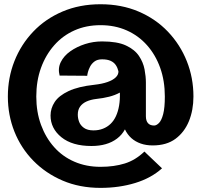

<svg xmlns="http://www.w3.org/2000/svg" viewBox="-20 -677 953 909"><path d="M456 212.5Q357 212.5 276.5 178Q196 143.5 137.6 83.7Q79.2 23.9 48.2 -54.1Q17.2 -132.1 17.2 -220Q17.2 -308.7 48.2 -387.4Q79.2 -466.1 137.1 -527Q195 -587.9 276 -622.4Q357 -656.9 456 -656.9Q555 -656.9 636 -622.4Q717 -587.9 775 -527Q833 -466.1 864.4 -387.4Q895.8 -308.7 895.8 -220Q895.8 -155.6 874.4 -103.2Q852.9 -50.9 810.7 -19.7Q768.5 11.5 702.8 11.5Q671.9 11.5 646.3 2.6Q620.7 -6.3 601.8 -23.2Q583 -40.1 571.5 -64.5Q557.6 -38.7 534.2 -21Q510.9 -3.3 480.8 5.4Q450.7 14.2 413 14.2Q321.9 14.2 270.6 -27.4Q219.3 -69 219.3 -130.1Q219.3 -164.3 239 -194.2Q258.6 -224.1 304.7 -245.8Q350.7 -267.5 427.3 -275.7Q463.5 -279.7 489.2 -288.8Q514.9 -297.9 528.1 -310.9Q541.4 -323.9 540.7 -339.5Q536.9 -355.9 528.4 -368.6Q519.9 -381.4 504.1 -388.8Q488.3 -396.1 463.2 -396.1Q441.1 -396.1 427.5 -386Q413.9 -375.9 406.6 -361.8Q399.3 -347.7 396.2 -335.4Q393.1 -323.2 392.9 -318.2L262.3 -319.2Q253.2 -353.3 267.7 -382.9Q282.3 -412.6 312.9 -434.2Q343.5 -455.8 382.6 -468.4Q421.7 -480.9 463.2 -480.9Q535.1 -480.9 576.5 -461.6Q617.9 -442.2 638 -412Q658.1 -381.9 664.4 -348.4Q670.7 -314.9 670.7 -286.5V-126.7Q670.7 -105.1 680.6 -93.9Q690.5 -82.7 709.6 -82.7Q720.8 -82.7 732.8 -94.9Q744.8 -107.1 752.6 -136.9Q760.4 -166.8 760.4 -220Q760.4 -294.1 738.5 -355.6Q716.6 -417.1 676.3 -462.6Q635.9 -508.2 580 -533Q524.1 -557.8 456 -557.8Q387.8 -557.8 332.3 -533Q276.7 -508.2 236.6 -462.6Q196.4 -417.1 174.1 -355.6Q151.8 -294.1 151.8 -220Q151.8 -147 174.1 -86.1Q196.4 -25.3 236.2 19.4Q275.9 64.1 331.9 88.4Q387.9 112.8 456 112.8Q520 112.8 570.7 97Q621.4 81.3 663.6 40.5L747.1 119.9Q695.9 166.1 620.2 189.3Q544.5 212.5 456 212.5ZM422.9 -59.7Q447.1 -59.7 467.5 -67.7Q488 -75.7 503.4 -90.5Q518.9 -105.3 529 -127.2Q539.1 -149.1 543.8 -176.9Q548.6 -204.7 547.5 -238.7Q525.1 -226.4 496.6 -219.1Q468.2 -211.9 435.6 -208.5Q410 -205.5 390.1 -196.7Q370.3 -187.8 359.3 -172.5Q348.3 -157.3 348.3 -134.1Q348.3 -116.9 354.6 -100.2Q360.9 -83.5 377.4 -71.6Q393.9 -59.7 422.9 -59.7Z"/></svg>

Font: Panamera Thin
Style: Regular
Weight: 100
Designer: Bastien Sozeau
Foundry: NBR — Bastien Sozeau
Version: Version 3.003;gftools[0.9.33]